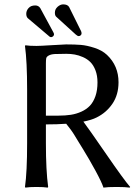

<svg xmlns="http://www.w3.org/2000/svg" viewBox="-20 -855 640 878"><path d="M189.9 -286.1V-200.2Q189.9 -75.2 200.2 0L198.2 2.9Q179.7 0 147 0Q114.3 0 96.2 2.9L94.2 0Q104 -67.9 104 -200.2V-444.8Q104 -573.7 94.2 -645L96.2 -647.9Q114.3 -645 147 -645Q162.6 -645 216.6 -648.4Q270.5 -651.9 282.2 -651.9Q322.3 -651.9 349.6 -649.7Q377 -647.5 411.9 -636.2Q446.8 -625 469.2 -604Q522 -554.2 522 -479Q522 -421.4 494.1 -380.6Q466.3 -339.8 421.9 -317.9Q399.9 -306.6 361.3 -298.8Q384.8 -267.6 466.1 -149.7Q547.4 -31.7 575.2 0L573.2 2.9Q553.2 0 513.2 0Q472.2 0 453.1 2.9Q445.3 -21.5 416.3 -75Q387.2 -128.4 357.9 -175.8L339.8 -205.1L320.8 -236.3Q314.5 -247.1 303.5 -262.2Q292.5 -277.3 282.7 -289.1Q242.2 -286.1 189.9 -286.1ZM283.2 -608.9Q247.6 -608.9 230.5 -607.9Q213.4 -606.9 203.1 -601.3Q192.9 -595.7 191.4 -588.6Q189.9 -581.5 189.9 -564.9V-326.2H248Q278.8 -326.2 304 -330.1Q329.1 -334 352.3 -344.5Q375.5 -355 391.4 -371.8Q407.2 -388.7 416.5 -415.5Q425.8 -442.4 425.8 -478Q425.8 -509.3 416.7 -533Q407.7 -556.6 393.6 -570.8Q379.4 -585 359.6 -593.8Q339.8 -602.5 321.5 -605.7Q303.2 -608.9 283.2 -608.9ZM100.1 -792Q100.1 -806.2 110.6 -818.1Q121.1 -830.1 141.1 -830.1Q156.2 -830.1 164.1 -817.9L223.1 -709Q227.1 -702.1 227.1 -698.2Q227.1 -692.9 222.7 -689Q218.3 -685.1 213.9 -685.1Q209 -685.1 206.1 -688L106.9 -772Q100.1 -778.8 100.1 -792ZM231 -796.9Q231 -813 243.4 -824Q255.9 -835 269 -835Q288.6 -835 295.9 -823.2L350.6 -712.9Q353 -708 353 -702.1Q353 -697.3 349.1 -693.6Q345.2 -689.9 339.8 -689.9Q334.5 -689.9 326.2 -697.3L237.8 -777.8Q231 -783.2 231 -796.9Z"/></svg>

Font: Linux Biolinum G
Style: Regular
Weight: 400
Designer: Philipp H. Poll
Foundry: Philipp H. Poll
Version: Version 1.1.0 ; ttfautohint (v1.6)